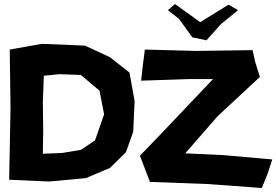

<svg xmlns="http://www.w3.org/2000/svg" viewBox="-20 -899 1370 952"><path d="M28.3 -653.3 32.2 -363.3 28.3 -158.2 25.4 -7.8 222.7 1 405.3 -15.6 525.4 -66.4 604.5 -144.5 640.6 -246.1 647.5 -397.5 622.1 -539.1 525.4 -615.2 401.4 -672.9 187.5 -681.6ZM197.3 -523.4 275.4 -531.2 380.9 -527.3 473.6 -449.2 496.1 -332 451.2 -203.1 381.8 -156.2 289.1 -140.6 192.4 -136.7 194.3 -252 192.4 -390.6ZM698.2 -653.3 687.5 -568.4 679.7 -499 914.1 -506.8H1036.1L780.3 -237.3L673.8 -127L702.1 -52.7L723.6 2.9L1013.7 13.7L1278.3 33.2L1306.6 -37.1L1330.1 -108.4L1086.9 -129.9L898.4 -138.7L1058.6 -322.3L1268.6 -517.6L1245.1 -592.8L1232.4 -650.4L952.1 -646.5ZM812.5 -848.6 867.2 -805.7 933.6 -713.9 1003.9 -699.2 1074.2 -778.3 1160.2 -848.6 1113.3 -876 972.7 -789.1 847.7 -878.9Z"/></svg>

Font: MaokenAssortedSans-TC
Style: Regular
Weight: 500
Version: Version 0.83